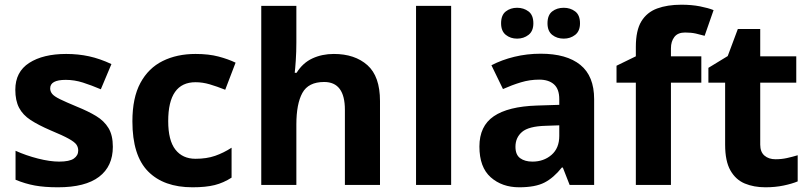

<svg xmlns="http://www.w3.org/2000/svg" viewBox="-20 -785 3438 815"><path d="M459 -162Q459 -79 400.5 -34.5Q342 10 226 10Q169 10 128 2.5Q87 -5 46 -22V-145Q90 -125 141 -112Q192 -99 231 -99Q275 -99 293.5 -112Q312 -125 312 -146Q312 -160 304.5 -171Q297 -182 272 -196Q247 -210 194 -232Q143 -254 110 -275.5Q77 -297 61 -327.5Q45 -358 45 -404Q45 -480 104 -518Q163 -556 261 -556Q312 -556 358 -546Q404 -536 453 -513L408 -406Q368 -423 332 -434.5Q296 -446 259 -446Q193 -446 193 -410Q193 -397 201.5 -386.5Q210 -376 234.5 -364Q259 -352 307 -332Q354 -313 388 -292.5Q422 -272 440.5 -241.5Q459 -211 459 -162Z M797 10Q675 10 608.5 -57.5Q542 -125 542 -270Q542 -370 576 -433Q610 -496 670.5 -526Q731 -556 810 -556Q866 -556 907.5 -545Q949 -534 980 -519L936 -404Q901 -418 870.5 -427Q840 -436 810 -436Q694 -436 694 -271Q694 -189 724.5 -150Q755 -111 810 -111Q857 -111 893 -123.5Q929 -136 963 -158V-31Q929 -9 891.5 0.5Q854 10 797 10Z M1238 -605Q1238 -565 1235.5 -528Q1233 -491 1231 -476H1239Q1265 -518 1306 -537Q1347 -556 1397 -556Q1486 -556 1539.5 -508.5Q1593 -461 1593 -356V0H1444V-319Q1444 -437 1356 -437Q1289 -437 1263.5 -390.5Q1238 -344 1238 -257V0H1089V-760H1238Z M1895 0H1746V-760H1895Z M2275 -557Q2385 -557 2443.5 -509.5Q2502 -462 2502 -364V0H2398L2369 -74H2365Q2330 -30 2291 -10Q2252 10 2184 10Q2111 10 2063 -32.5Q2015 -75 2015 -163Q2015 -250 2076 -291.5Q2137 -333 2259 -337L2354 -340V-364Q2354 -407 2331.5 -427Q2309 -447 2269 -447Q2229 -447 2191 -435.5Q2153 -424 2115 -407L2066 -508Q2110 -531 2163.5 -544Q2217 -557 2275 -557ZM2296 -251Q2224 -249 2196 -225Q2168 -201 2168 -162Q2168 -128 2188 -113.5Q2208 -99 2240 -99Q2288 -99 2321 -127.5Q2354 -156 2354 -208V-253ZM2107 -686Q2107 -721 2127 -736.5Q2147 -752 2175 -752Q2203 -752 2223.5 -736.5Q2244 -721 2244 -686Q2244 -653 2223.5 -637Q2203 -621 2175 -621Q2147 -621 2127 -637Q2107 -653 2107 -686ZM2304 -686Q2304 -721 2324 -736.5Q2344 -752 2373 -752Q2401 -752 2421.5 -736.5Q2442 -721 2442 -686Q2442 -653 2421.5 -637Q2401 -621 2373 -621Q2344 -621 2324 -637Q2304 -653 2304 -686Z M2957 -434H2828V0H2679V-434H2597V-506L2679 -546V-586Q2679 -656 2702.5 -694.5Q2726 -733 2769.5 -749Q2813 -765 2872 -765Q2916 -765 2951.5 -758Q2987 -751 3009 -742L2971 -633Q2954 -638 2934 -642.5Q2914 -647 2888 -647Q2857 -647 2842.5 -628Q2828 -609 2828 -580V-546H2957Z M3272 -109Q3297 -109 3320 -114Q3343 -119 3366 -126V-15Q3342 -5 3306.5 2.5Q3271 10 3229 10Q3180 10 3141.5 -6Q3103 -22 3080.5 -61.5Q3058 -101 3058 -171V-434H2987V-497L3069 -547L3112 -662H3207V-546H3360V-434H3207V-171Q3207 -140 3225 -124.5Q3243 -109 3272 -109Z"/></svg>

Font: Noto Sans Duployan
Style: Bold
Weight: 700
Designer: David Corbett
Foundry: David Corbett
Version: Version 3.001